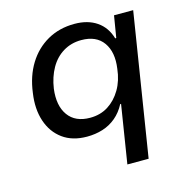

<svg xmlns="http://www.w3.org/2000/svg" viewBox="-102 -604 859 881"><g transform="rotate(-15 327.5 -163.0)"><path d="M396 180 440 -96H436Q417 -60 389 -36.5Q361 -13 326 -2Q291 9 251 9Q182 9 136 -24.5Q90 -58 70.5 -116.5Q51 -175 62 -249Q72 -327 107.5 -384.5Q143 -442 199.5 -474Q256 -506 328 -506Q391 -506 433.5 -477Q476 -448 492 -393L497 -394L514 -497H605L497 180ZM287 -71Q336 -71 373 -94.5Q410 -118 434.5 -159.5Q459 -201 465 -256Q476 -333 443 -379.5Q410 -426 339 -426Q291 -426 253 -403Q215 -380 191.5 -338.5Q168 -297 160 -243Q150 -164 183.5 -117.5Q217 -71 287 -71Z"/></g></svg>

Font: Nunito Sans 7pt Medium
Style: Italic
Weight: 500
Italic angle: -9°
Designer: Vernon Adams
Foundry: Vernon Adams
Version: Version 3.101;gftools[0.9.27]